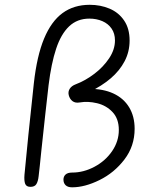

<svg xmlns="http://www.w3.org/2000/svg" viewBox="-20 -786 660 820"><path d="M84.5 -39.5Q87 -70.5 101 -207.8Q115 -345 124.5 -430Q137.5 -547 168.2 -621Q199 -695 247.2 -730.2Q295.5 -765.5 363 -765.5Q409.5 -765.5 448.2 -749Q487 -732.5 510.2 -698.2Q533.5 -664 533.5 -613Q533.5 -565 512.2 -524.5Q491 -484 453 -451.5Q415 -419 362 -393.5L360.5 -406.5Q420.5 -407 464.2 -386.8Q508 -366.5 531.5 -327.8Q555 -289 555 -236Q555 -162 511.5 -105Q468 -48 405 -17Q342 14 288 14Q269.5 14 260.2 5Q251 -4 251 -19Q251 -32.5 260.2 -40.8Q269.5 -49 288 -49Q337 -49 383.5 -73.8Q430 -98.5 458.8 -140.5Q487.5 -182.5 487.5 -231Q487.5 -279 460.5 -307.5Q433.5 -336 394.5 -345.2Q355.5 -354.5 321 -348.5Q301.5 -345 289.5 -354.2Q277.5 -363.5 273.5 -380Q270 -395 278 -407.2Q286 -419.5 303.5 -426Q344.5 -441.5 383 -470.8Q421.5 -500 446.2 -537.2Q471 -574.5 471 -613.5Q471 -643 456.5 -664Q442 -685 417 -695.8Q392 -706.5 361.5 -706.5Q310 -706.5 275.2 -673.5Q240.5 -640.5 219.8 -578Q199 -515.5 187.5 -422.5Q181.5 -371.5 173.2 -295.8Q165 -220 156.5 -141.5Q153 -106 150 -78.2Q147 -50.5 145 -33.5Q142.5 -11 135.2 0.5Q128 12 110 12Q92.5 12 87.5 -1Q82.5 -14 84.5 -39.5Z"/></svg>

Font: Monaspace Radon Var
Style: Regular
Weight: 400
Designer: Riley Cran and the Lettermatic Team
Version: Version 1.000 (Monaspace Radon Var)